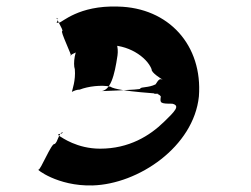

<svg xmlns="http://www.w3.org/2000/svg" viewBox="-20 -611 764 585"><path d="M285 -158C215 -158 169 -192 162 -196C147 -206 173 -200 171 -209V-208C158 -206 157 -178 146 -172C137 -176 103 -91 97 -94C88 -98 154 -43 262 -46C402 -50 570 -164 586 -317C598 -473 494 -588 339 -591C219 -595 169 -542 160 -542C143 -540 162 -545 153 -555C144 -559 162 -553 156 -556C149 -554 173 -522 170 -516C161 -520 202 -437 196 -440C187 -444 248 -470 304 -473C369 -477 427 -438 442 -400C440 -390 471 -371 476 -368C467 -372 464 -370 454 -354C432 -343 410 -347 407 -341C416 -337 266 -333 285 -333C317 -333 329 -381 338 -442C345 -492 308 -535 258 -535C248 -525 237 -492 224 -470C208 -464 202 -416 208 -400C211 -366 200 -337 199 -331C205 -334 213 -338 223 -338C248 -348 290 -353 316 -347C338 -331 494 -325 457 -325C436 -325 461 -331 470 -317C467 -297 468 -295 505 -295C530 -289 513 -272 480 -240C436 -197 373 -158 285 -158Z"/></svg>

Font: Hussar Przerywany
Style: Obl
Weight: 400
Foundry: Cannot Into Space Fonts
Version: Version 0.982